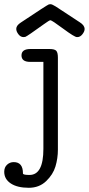

<svg xmlns="http://www.w3.org/2000/svg" viewBox="-66 -664 422 912"><path d="M-45.9 151.9Q-45.9 130.9 -32.5 118.4Q-19 106 -1 106Q43 106 43 159.2Q43 162.1 43.9 162.1Q47.9 167 74.2 167Q140.1 167 140.1 43V-370.1H77.1Q36.1 -370.1 36.1 -400.9Q36.1 -430.7 77.1 -431.2H168.9Q193.8 -431.2 201.4 -422.6Q209 -414.1 209 -390.1V46.9Q209 87.9 197.5 126.5Q186 165 153.1 196.5Q120.1 228 70.8 228Q16.6 228 -14.6 207.5Q-45.9 187 -45.9 151.9ZM11.2 -526.9Q11.2 -543 33.2 -557.1Q159.2 -641.1 166 -643.1Q168.9 -644 173.3 -644H174.3Q181.2 -644 198.2 -633.5Q215.3 -623 313 -558.1Q335.9 -543.9 335.9 -525.9Q335.9 -514.6 325.4 -501.2Q314.9 -487.8 301.3 -487.8H299.3Q288.1 -487.8 234.1 -527.8Q180.2 -567.9 173.3 -567.9Q168.5 -567.9 142.1 -548.8Q63 -491.7 54.2 -488.8Q50.3 -487.8 45.9 -487.8Q31.7 -487.8 21.5 -501.2Q11.2 -514.6 11.2 -526.9Z"/></svg>

Font: CMU Typewriter Text Variable Width
Style: Medium
Weight: 500
Version: Version 0.7.0